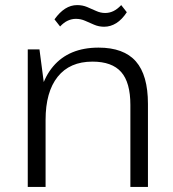

<svg xmlns="http://www.w3.org/2000/svg" viewBox="-20 -734 681 754"><path d="M492 -322Q492 -410 456 -451Q420 -492 343 -492Q254 -492 206.5 -432.5Q159 -373 159 -263L126 -199V-260Q126 -399 188.5 -473Q251 -547 367 -547Q466 -547 513.5 -493Q561 -439 561 -326V0H492ZM89 -540H135L159 -357V0H89ZM194 -658Q214 -686 236 -700Q258 -714 283 -714Q304 -714 322 -706.5Q340 -699 357.5 -691Q375 -683 393 -683Q410 -683 425.5 -690.5Q441 -698 456 -714L478 -686Q459 -657 436.5 -643Q414 -629 389 -629Q368 -629 349.5 -637Q331 -645 314 -652.5Q297 -660 278 -660Q262 -660 246.5 -653Q231 -646 216 -630Z"/></svg>

Font: Pathway Extreme 28pt Light
Style: Regular
Weight: 300
Designer: Eduardo Rodriguez Tunni
Foundry: Eduardo Rodriguez Tunni
Version: Version 1.001;gftools[0.9.26]